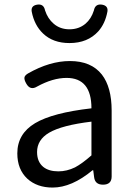

<svg xmlns="http://www.w3.org/2000/svg" viewBox="-20 -832 604 865"><path d="M217 13Q147 13 103 -27Q58 -69 58 -141Q58 -229 138 -277Q217 -324 392 -344Q392 -481 280 -481Q218 -481 147 -442Q116 -423 98 -456Q89 -472 90 -482Q91 -492 106 -501Q204 -557 295 -557Q391 -557 439 -496Q483 -439 483 -334V-167V-37Q483 0 444 0Q408 0 404 -34L400 -65H397Q303 13 217 13ZM243 -60Q281 -60 318 -78Q350 -95 392 -132V-208V-284Q259 -268 201 -234Q147 -202 147 -147Q147 -103 175 -80Q200 -60 243 -60ZM293 -638Q219 -638 174 -681Q135 -718 123 -779Q118 -806 147 -811Q177 -816 183 -785Q195 -748 222 -725Q251 -700 293 -700Q335 -700 365 -725Q391 -747 403 -785Q409 -816 440 -811Q468 -806 464 -780Q454 -726 423 -691Q375 -638 293 -638Z"/></svg>

Font: GenSenRounded JP R
Style: Regular
Weight: 400
Version: Version 1.501;PS 1;hotconv 16.6.51;makeotf.lib2.5.65220